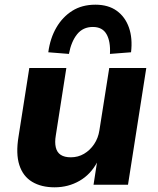

<svg xmlns="http://www.w3.org/2000/svg" viewBox="-20 -788 673 819"><path d="M213 11Q156 11 117 -12.5Q78 -36 62.5 -84Q47 -132 59 -205L105 -498H263L218 -210Q213 -181 218 -159.5Q223 -138 239 -127.5Q255 -117 282 -117Q313 -117 338.5 -132Q364 -147 381.5 -173Q399 -199 404 -232L446 -498H604L526 0H379L394 -97H395Q367 -44 319 -16.5Q271 11 213 11ZM274 -558 186 -565Q194 -625 220.5 -670.5Q247 -716 288.5 -742Q330 -768 387 -768Q442 -768 478 -742Q514 -716 530 -670.5Q546 -625 539 -565L449 -558Q452 -611 434.5 -642Q417 -673 376 -673Q334 -673 309 -642Q284 -611 274 -558Z"/></svg>

Font: Nunito Sans 9pt ExtraBold
Style: Italic
Weight: 800
Italic angle: -9°
Version: Version 3.101;gftools[0.9.27]